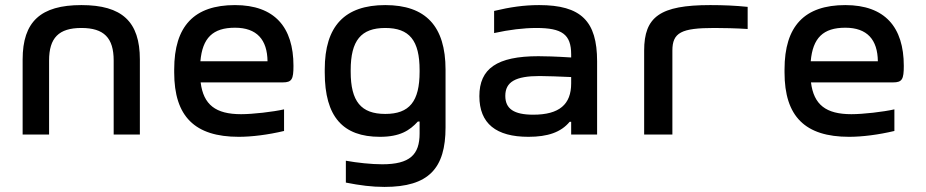

<svg xmlns="http://www.w3.org/2000/svg" viewBox="-20 -529 3640 755"><path d="M69 -295V0H173V-291C173 -380 211 -419 300 -419C389 -419 427 -380 427 -291V0H530V-295C530 -444 460 -509 300 -509C140 -509 69 -444 69 -295Z M1134 -270C1134 -422 1060 -509 904 -509C744 -509 665 -427 665 -256V-244C665 -71 746 9 919 9C970 9 1034 1 1097 -14V-99C1053 -89 974 -80 928 -80C828 -80 780 -117 769 -205H1092C1128 -205 1134 -218 1134 -270ZM768 -288C776 -380 817 -420 904 -420C990 -420 1031 -373 1032 -288Z M1257 -256V-244C1257 -69 1329 9 1474 9C1553 9 1591 -16 1623 -51H1630V-4C1630 79 1592 117 1483 117C1440 117 1384 111 1340 103V189C1396 200 1442 206 1492 206C1666 206 1732 133 1732 -28V-255C1732 -426 1654 -509 1495 -509C1336 -509 1257 -427 1257 -256ZM1359 -247V-253C1359 -370 1400 -419 1495 -419C1590 -419 1630 -370 1630 -253V-247C1630 -130 1590 -81 1495 -81C1400 -81 1359 -130 1359 -247Z M2100 -509C2040 -509 1986 -501 1923 -486V-399C1982 -412 2039 -419 2089 -419C2190 -419 2226 -394 2226 -315V-303C2165 -307 2121 -308 2097 -308C1934 -308 1865 -259 1865 -151C1865 -43 1931 9 2058 9C2134 9 2186 -9 2220 -50H2226V0H2328V-288C2328 -446 2265 -509 2100 -509ZM1967 -152C1967 -207 2007 -230 2102 -230C2131 -230 2181 -228 2226 -226V-201C2226 -119 2180 -78 2077 -78C2001 -78 1967 -101 1967 -152Z M2789 -419C2820 -419 2875 -418 2920 -415V-502C2872 -507 2824 -509 2773 -509C2575 -509 2513 -463 2513 -330V0H2624V-330C2624 -401 2659 -419 2789 -419Z M3534 -270C3534 -422 3460 -509 3304 -509C3144 -509 3065 -427 3065 -256V-244C3065 -71 3146 9 3319 9C3370 9 3434 1 3497 -14V-99C3453 -89 3374 -80 3328 -80C3228 -80 3180 -117 3169 -205H3492C3528 -205 3534 -218 3534 -270ZM3168 -288C3176 -380 3217 -420 3304 -420C3390 -420 3431 -373 3432 -288Z"/></svg>

Font: LT Wave Mono Medium
Style: Regular
Weight: 500
Designer: Daniel Lyons
Version: Version 2.5 (Glyphs App)